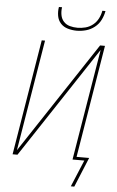

<svg xmlns="http://www.w3.org/2000/svg" viewBox="-70 -1001 739 1216"><g transform="rotate(5 300.0 -392.5)"><path d="M379 -815Q350 -815 322.5 -823Q295 -831 277 -850.5Q259 -870 254 -898Q249 -926 254 -955H274Q270 -930 274.5 -905.5Q279 -881 294.5 -864Q310 -847 333.5 -840.5Q357 -834 382 -834Q407 -834 432.5 -840.5Q458 -847 479.5 -864Q501 -881 513.5 -905.5Q526 -930 530 -955H550Q545 -926 531 -898Q517 -870 492 -850.5Q467 -831 437.5 -823Q408 -815 379 -815ZM428 170 499 0H424L541 -707L74 0H43L164 -735H185L68 -28L535 -735H566L448 -19H528L450 170Z"/></g></svg>

Font: Iosevka Thin Extended
Style: Italic
Weight: 100
Width: 7
Italic angle: -9°
Monospace: yes
Designer: Belleve Invis
Foundry: Belleve Invis
Version: Version 32.5.0; ttfautohint (v1.8.4)